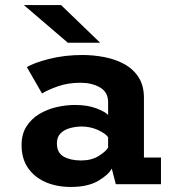

<svg xmlns="http://www.w3.org/2000/svg" viewBox="-20 -730 690 761"><path d="M260.5 11Q205 11 161 -8Q117 -27 91.2 -64Q65.5 -101 65.5 -155Q65.5 -198 84.5 -228.2Q103.5 -258.5 134.8 -277.5Q166 -296.5 203.2 -305.2Q240.5 -314 277 -314Q326.5 -314 361.2 -300.8Q396 -287.5 408.5 -274.5V-325Q408.5 -365 376.2 -383.5Q344 -402 299.5 -402Q249.5 -402 209.2 -387.8Q169 -373.5 146.5 -359.5L86.5 -464Q114 -481 175 -496.5Q236 -512 307 -512Q349 -512 392 -504Q435 -496 470.8 -477Q506.5 -458 528.5 -425Q550.5 -392 550.5 -342V-105.5H618V0H439L423 -62Q411 -38 369.8 -13.5Q328.5 11 260.5 11ZM301 -94Q343 -94 371.2 -111.8Q399.5 -129.5 408.5 -145V-186Q398.5 -201 368.2 -214.8Q338 -228.5 304 -228.5Q280 -228.5 257.2 -222.2Q234.5 -216 220 -201.5Q205.5 -187 205.5 -162Q205.5 -124.5 232.5 -109.2Q259.5 -94 301 -94ZM249 -560.5 74.5 -710H222L377 -560.5Z"/></svg>

Font: Trispace SemiBold
Style: Regular
Weight: 600
Designer: Tyler Finck
Foundry: Etcetera Type Company
Version: Version 1.210; ttfautohint (v1.8.3)